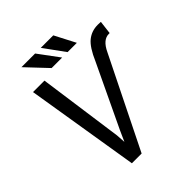

<svg xmlns="http://www.w3.org/2000/svg" viewBox="-236 -999 1135 1135"><g transform="rotate(-45 331.0 -431.5)"><path d="M84.5 0ZM254.4 -178.7 258.3 -120.6 287.6 -186 473.6 -577.6Q509.3 -660.6 547.1 -691.2Q585 -721.7 636.7 -721.7L661.6 -720.7L651.4 -637.2H646.5Q595.7 -638.7 562 -566.4L281.7 0H200.2L84.5 -710.9H180.2ZM350.6 -733.4H262.7L140.1 -863.3H254.4ZM473.6 -733.4H396L301.8 -863.3H406.2Z"/></g></svg>

Font: Roboto
Style: Italic
Weight: 400
Italic angle: -12°
Designer: Google
Version: Version 2.134; 2016; ttfautohint (v1.6)